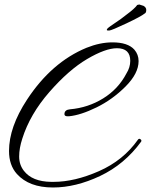

<svg xmlns="http://www.w3.org/2000/svg" viewBox="-20 -774 669 852"><path d="M558 -504Q558 -560 499 -560Q448 -560 366.5 -512Q285 -464 199 -365.5Q113 -267 79 -159Q65 -116 65 -79.5Q65 -43 86 -16Q123 32 207 33Q213 33 218 33Q311 33 419 -14.5Q527 -62 592 -154Q597 -161 603.5 -156Q610 -151 606 -145Q532 -44 424 7Q316 58 215 58Q109 58 55 -2Q20 -41 20 -104Q20 -210 100 -332Q209 -498 364 -562Q424 -586 479 -586Q547 -586 576 -554Q595 -532 595 -503Q595 -448 537 -390Q479 -332 408.5 -297.5Q338 -263 286 -258Q265 -256 266 -269Q267 -287 291 -289Q371 -296 438 -337.5Q505 -379 541 -448Q558 -475 558 -504ZM598 -754 617 -748Q629 -741 629 -730Q629 -717 622 -714Q606 -701 540.5 -670Q475 -639 464.5 -638.5Q454 -638 454 -641Q454 -644 456.5 -647Q459 -650 470 -658Q481 -666 495.5 -675.5Q510 -685 516.5 -690Q523 -695 540 -708Q578 -736 589 -752Q595 -754 598 -754Z"/></svg>

Font: Allura
Style: Regular
Weight: 400
Designer: Robert E. Leuschke
Foundry: Robert E. Leuschke
Version: Version 1.004